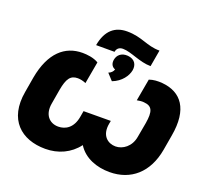

<svg xmlns="http://www.w3.org/2000/svg" viewBox="-160 -1164 1465 1372"><g transform="rotate(20 572.5 -477.5)"><path d="M316 17C414 17 502 -23 560 -100C612 -17 709 16 804 16C966 16 1082 -84 1114 -266L1134 -382C1172 -595 1089 -698 943 -711C907 -714 874 -712 843 -701L813 -533C833 -537 852 -539 867 -537C930 -532 945 -496 929 -401L909 -290C896 -212 836 -171 782 -171C726 -171 666 -211 685 -310L689 -331L482 -330L474 -284C459 -197 405 -164 349 -164C281 -164 234 -216 250 -304L269 -415C285 -504 309 -537 364 -537C382 -537 406 -532 426 -523L456 -691C419 -714 367 -719 334 -719C201 -719 99 -632 63 -433L43 -316C4 -94 133 17 316 17ZM405 -804H545C549 -827 564 -845 595 -845C658 -845 737 -796 822 -796L844 -922C744 -922 696 -972 581 -972C491 -972 426 -923 405 -804ZM554 -649 599 -600C667 -626 704 -680 712 -725C719 -768 699 -805 645 -810C593 -814 566 -784 560 -750C555 -724 563 -697 592 -687C587 -670 572 -655 554 -649Z"/></g></svg>

Font: Fixel Display 20240404 Black
Style: Italic
Weight: 900
Italic angle: -10°
Designer: AlfaBravo + MacPaw
Foundry: Kyrylo Tkachov, Marchela Mozhyna, Serhii Makarenko, Maria Weinstein, Zakhar Kryvoshyya
Version: Version 1.211;Glyphs 3.2 (3225)